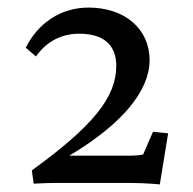

<svg xmlns="http://www.w3.org/2000/svg" viewBox="-20 -717 510 507"><path d="M64 -267 69 -232C88 -233 109 -234 129 -234H308C339 -234 375 -233 402 -230L424 -365L384 -369L358 -309C348 -307 337 -306 323 -306H163C304 -390 375 -478 375 -558C375 -642 308 -697 214 -697C139 -697 80 -655 48 -591L75 -568C103 -608 143 -628 189 -628C254 -628 287 -598 287 -543C287 -461 227 -385 64 -267Z"/></svg>

Font: TPK Tissa Web Quiz
Style: Regular
Weight: 400
Designer: Jacques Le Bailly, Suppakit Chalermlarp | Katatrad Co.,Ltd.
Foundry: Jacques Le Bailly, Cadson Demak Co.,Ltd.
Version: Version 5.000;Glyphs 3.1.2 (3151)